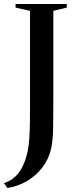

<svg xmlns="http://www.w3.org/2000/svg" viewBox="-70 -763 384 963"><path d="M-50 155.5Q-22 146.5 -0.8 129.2Q20.5 112 36 85.5Q51.5 59 62 23Q69.5 -2.5 73.5 -33.2Q77.5 -64 79 -108.8Q80.5 -153.5 80.5 -220.5V-708.5L8 -725V-743H265V-725L197.5 -708.5V-251Q197.5 -183 196.5 -121.5Q195.5 -60 186.5 -17.5Q174 36 142 77.5Q110 119 64.5 145.5Q19 172 -33 180Z"/></svg>

Font: Merriweather 144pt Medium
Style: Regular
Weight: 500
Version: Version 2.100